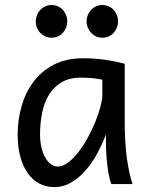

<svg xmlns="http://www.w3.org/2000/svg" viewBox="-20 -743 602 775"><path d="M393.1 -420.9Q387.2 -422.4 379.9 -423.8Q372.6 -425.3 362.5 -426.5Q352.5 -427.7 339.1 -428.7Q325.7 -429.7 307.6 -429.7Q259.8 -429.7 227.8 -410.4Q195.8 -391.1 176.8 -359.1Q157.7 -327.1 149.7 -285.6Q141.6 -244.1 141.6 -200.2Q141.6 -171.9 147.2 -148.2Q152.8 -124.5 162.6 -107.2Q172.4 -89.8 185.1 -80.3Q197.8 -70.8 212.4 -70.8Q233.9 -70.8 255.6 -87.4Q277.3 -104 297.4 -130.1Q317.4 -156.2 335 -188.7Q352.5 -221.2 365.5 -253.2Q378.4 -285.2 385.7 -313.5Q393.1 -341.8 393.1 -358.9ZM429.7 0Q424.3 -11.7 420.2 -32.2Q416 -52.7 413.3 -75.9Q410.6 -99.1 409.2 -122.1Q407.7 -145 407.7 -161.1V-200.2Q393.1 -162.1 372.8 -124.3Q352.5 -86.4 326.4 -56.2Q300.3 -25.9 268.1 -6.8Q235.8 12.2 197.8 12.2Q167 12.2 140.1 -1.5Q113.3 -15.1 93.5 -42Q73.7 -68.8 62.5 -108.6Q51.3 -148.4 51.3 -200.2Q51.3 -258.3 66.9 -313.7Q82.5 -369.1 114.7 -412.4Q147 -455.6 196.8 -481.7Q246.6 -507.8 314.9 -507.8Q362.3 -507.8 404.3 -501.7Q446.3 -495.6 483.4 -485.8V-258.8Q483.4 -166.5 492.2 -103.8Q501 -41 515.1 0ZM124.5 -656.7Q124.5 -670.4 129.4 -682.4Q134.3 -694.3 142.8 -703.4Q151.4 -712.4 162.8 -717.5Q174.3 -722.7 188 -722.7Q201.7 -722.7 213.4 -717.5Q225.1 -712.4 233.4 -703.4Q241.7 -694.3 246.6 -682.4Q251.5 -670.4 251.5 -656.7Q251.5 -643.1 246.6 -631.1Q241.7 -619.1 233.4 -610.1Q225.1 -601.1 213.4 -595.9Q201.7 -590.8 188 -590.8Q174.3 -590.8 162.8 -595.9Q151.4 -601.1 142.8 -610.1Q134.3 -619.1 129.4 -631.1Q124.5 -643.1 124.5 -656.7ZM329.6 -656.7Q329.6 -670.4 334.5 -682.4Q339.4 -694.3 347.9 -703.4Q356.4 -712.4 367.9 -717.5Q379.4 -722.7 393.1 -722.7Q406.7 -722.7 418.5 -717.5Q430.2 -712.4 438.5 -703.4Q446.8 -694.3 451.7 -682.4Q456.5 -670.4 456.5 -656.7Q456.5 -643.1 451.7 -631.1Q446.8 -619.1 438.5 -610.1Q430.2 -601.1 418.5 -595.9Q406.7 -590.8 393.1 -590.8Q379.4 -590.8 367.9 -595.9Q356.4 -601.1 347.9 -610.1Q339.4 -619.1 334.5 -631.1Q329.6 -643.1 329.6 -656.7Z"/></svg>

Font: Andika Eur
Style: Regular
Weight: 400
Designer: Victor Gaultney, Annie Olsen, Julie Remington, Don Collingsworth, Eric Hays, Becca Hirsbrunner
Foundry: SIL International
Version: Version 5.000